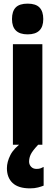

<svg xmlns="http://www.w3.org/2000/svg" viewBox="-20 -796 305 1056"><path d="M132 -776Q177 -776 197.5 -754.5Q218 -733 218 -691Q218 -607 132 -607Q46 -607 46 -691Q46 -734 66.5 -755Q87 -776 132 -776ZM213 -553V0H51V-553ZM140 93Q140 109 151 121Q162 133 181 133Q195 133 204 129.5Q213 126 220 122V225Q208 230 189 235Q170 240 145 240Q81 240 49.5 210.5Q18 181 18 129Q18 95 37 57Q56 19 107 -17L190 0Q159 33 149.5 52.5Q140 72 140 93Z"/></svg>

Font: Noto Sans Malayalam ExtraCondensed Black
Style: Regular
Weight: 900
Width: 2
Designer: Jelle Bosma - Monotype Design Team
Foundry: Monotype Imaging Inc.
Version: Version 2.104; ttfautohint (v1.8.4.7-5d5b)